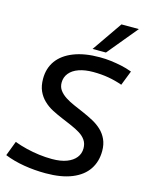

<svg xmlns="http://www.w3.org/2000/svg" viewBox="-151 -1005 835 1096"><g transform="rotate(15 267.0 -456.5)"><path d="M549 -677 515 -590Q476 -604 433.5 -611.5Q391 -619 342 -619Q294 -619 258 -606.5Q222 -594 202.5 -570Q183 -546 183 -514Q183 -488 197 -469Q211 -450 234 -435Q257 -420 286 -407.5Q315 -395 346 -381.5Q377 -368 406 -352.5Q435 -337 458 -315.5Q481 -294 494.5 -264.5Q508 -235 508 -196Q508 -134 477 -87.5Q446 -41 383.5 -15.5Q321 10 228 10Q162 10 99.5 -0.5Q37 -11 -15 -32L18 -119Q53 -106 90 -97Q127 -88 165.5 -83Q204 -78 242 -78Q294 -78 329 -91.5Q364 -105 382.5 -128.5Q401 -152 401 -183Q401 -211 387.5 -231Q374 -251 350.5 -265.5Q327 -280 298 -292.5Q269 -305 238 -318Q207 -331 178 -346Q149 -361 125.5 -383.5Q102 -406 88.5 -436Q75 -466 75 -508Q75 -570 107.5 -615Q140 -660 203.5 -685Q267 -710 357 -710Q392 -710 423.5 -706Q455 -702 486 -695.5Q517 -689 549 -677ZM304 -745 427 -923H530L383 -745Z"/></g></svg>

Font: Georama ExtraCondensed Thin Medium
Style: Italic
Weight: 500
Italic angle: -9°
Version: Version 1.001